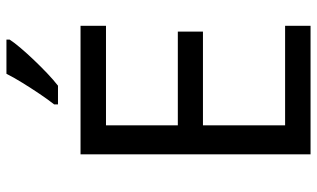

<svg xmlns="http://www.w3.org/2000/svg" viewBox="-214 -770 984 596"><g transform="rotate(-90 278.0 -472.0)"><path d="M496 0H97V-714H496V-635H187V-412H478V-334H187V-79H496ZM453 -934Q444 -920 427 -900Q410 -880 389.5 -858.5Q369 -837 348.5 -817.5Q328 -798 310 -784H252V-796Q267 -815 284.5 -841Q302 -867 319 -894.5Q336 -922 347 -944H453Z"/></g></svg>

Font: Noto Sans New Tai Lue
Style: Regular
Weight: 400
Designer: Monotype Design Team
Foundry: Monotype Imaging Inc.
Version: Version 2.003